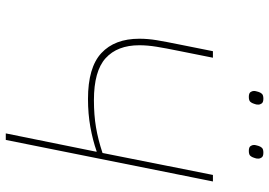

<svg xmlns="http://www.w3.org/2000/svg" viewBox="-150 -758 908 647"><g transform="rotate(90 303.5 -434.0)"><path d="M429 0 491 -306H489Q452 -293 407.5 -285Q363 -277 313 -277Q207 -277 158.5 -322Q110 -367 110 -450Q110 -479 115 -509Q120 -539 130 -588L152 -698H174L151 -583Q142 -539 137 -508Q132 -477 132 -450Q132 -376 175.5 -336.5Q219 -297 317 -297Q367 -297 408.5 -304Q450 -311 495 -326L569 -698H591L451 0ZM306 -819Q294 -819 290 -824.5Q286 -830 286 -836Q286 -840 287 -843.5Q288 -847 289 -851Q291 -858 295.5 -863Q300 -868 312 -868Q324 -868 328 -862.5Q332 -857 332 -851Q332 -847 331.5 -844Q331 -841 329 -836Q327 -829 322.5 -824Q318 -819 306 -819ZM488 -819Q476 -819 472 -824.5Q468 -830 468 -836Q468 -840 469 -843.5Q470 -847 471 -851Q473 -858 477.5 -863Q482 -868 494 -868Q506 -868 510 -862.5Q514 -857 514 -851Q514 -847 513.5 -844Q513 -841 511 -836Q509 -829 504.5 -824Q500 -819 488 -819Z"/></g></svg>

Font: IBM Plex Sans Thin
Style: Italic
Weight: 250
Italic angle: -11.31°
Designer: Mike Abbink, Paul van der Laan, Pieter van Rosmalen
Foundry: Bold Monday
Version: Version 3.201